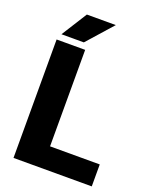

<svg xmlns="http://www.w3.org/2000/svg" viewBox="-163 -992 869 1083"><g transform="rotate(20 271.0 -450.5)"><path d="M225.6 -131.8V-710.9H54.2V0H523.9V-131.8ZM204.1 -748 340.3 -901.4H166.5L69.8 -748Z"/></g></svg>

Font: Vazirmatn Black
Style: Regular
Weight: 900
Designer: Saber Rastikerdar
Foundry: Saber Rastikerdar
Version: Version 33.003